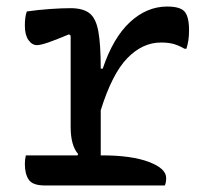

<svg xmlns="http://www.w3.org/2000/svg" viewBox="-20 -567 640 587"><path d="M59 -92H217L219 -96Q196 -122 196 -179V-458L191 -462Q153 -446 128.5 -437.5Q104 -429 93 -429Q78 -429 67 -444.5Q56 -460 56 -489Q56 -516 62 -532Q97 -537 133 -539.5Q169 -542 196 -542Q233 -542 253 -527Q273 -512 280.5 -472Q288 -432 288 -357H294Q326 -452 377.5 -499.5Q429 -547 491 -547Q529 -547 543 -533Q558 -518 558 -474Q558 -458 556 -444.5Q554 -431 550 -418H544Q527 -428 511 -432.5Q495 -437 472 -437Q416 -437 369.5 -389.5Q323 -342 288 -230V-92H291Q382 -92 435 -72Q488 -52 488 -23Q488 -9 484 0H117Q80 0 68 -17.5Q56 -35 56 -66Q56 -79 59 -92Z"/></svg>

Font: Recursive Mn Csl St
Style: Regular
Weight: 400
Monospace: yes
Version: Version 1.079;hotconv 1.0.112;makeotfexe 2.5.65598; ttfautoh